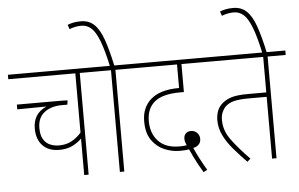

<svg xmlns="http://www.w3.org/2000/svg" viewBox="-60 -987 1745 1121"><g transform="rotate(-5 813.0 -426.0)"><path d="M525 -596H419V0H393V-214Q373 -193 340.5 -176Q308 -159 261 -159Q199 -159 164 -195.5Q129 -232 129 -296Q129 -337 147.5 -368Q166 -399 208 -418L37 -416V-444H240Q268 -444 293.5 -444Q319 -444 334 -443L331 -418H299Q236 -418 196 -387.5Q156 -357 156 -296Q156 -254 171 -229.5Q186 -205 210.5 -195Q235 -185 262 -185Q305 -185 337 -203Q369 -221 393 -249V-596H0V-622H525Z M628 -596V0H602V-596H511V-622H733V-596ZM599 -615Q578 -714 556.5 -769.5Q535 -825 510 -847.5Q485 -870 452 -870Q433 -870 414.5 -866Q396 -862 382 -856L373 -882Q388 -888 406.5 -892Q425 -896 451 -896Q498 -896 529 -867Q560 -838 582 -776Q604 -714 625 -615Z M1089 44Q1077 25 1063 -0.5Q1049 -26 1036.5 -51.5Q1024 -77 1016 -96Q1004 -94 991.5 -93Q979 -92 961 -92Q916 -92 872 -110.5Q828 -129 798.5 -170.5Q769 -212 769 -281Q769 -324 783 -355.5Q797 -387 821 -408Q876 -458 989 -458V-596H719V-622H1161V-596H1015V-432H993Q891 -432 844 -394Q796 -355 796 -281Q796 -208 838.5 -163Q881 -118 961 -118Q971 -118 982 -118.5Q993 -119 1004 -121Q1000 -130 997 -140Q994 -150 994 -161Q994 -178 1005 -190Q1016 -202 1036 -202Q1057 -202 1071.5 -187.5Q1086 -173 1086 -151Q1086 -132 1074 -119Q1062 -106 1041 -102Q1055 -70 1073.5 -35Q1092 0 1111 32Z M1520 -596V0H1494V-362H1388Q1332 -362 1300 -353.5Q1268 -345 1248 -324Q1239 -314 1230.5 -295.5Q1222 -277 1222 -249Q1222 -189 1260.5 -135.5Q1299 -82 1368 -11L1349 6Q1307 -37 1272 -78Q1237 -119 1216 -161.5Q1195 -204 1195 -252Q1195 -278 1204.5 -305Q1214 -332 1240 -352Q1261 -369 1293 -378.5Q1325 -388 1392 -388H1494V-596H1147V-622H1626V-596Z M1492 -615Q1471 -714 1449.5 -769.5Q1428 -825 1403 -847.5Q1378 -870 1345 -870Q1326 -870 1307.5 -866Q1289 -862 1275 -856L1266 -882Q1281 -888 1299.5 -892Q1318 -896 1344 -896Q1391 -896 1422 -867Q1453 -838 1475 -776Q1497 -714 1518 -615Z"/></g></svg>

Font: Noto Sans Devanagari UI SemiCondensed Thin
Style: Regular
Weight: 100
Width: 4
Designer: Jelle Bosma - Monotype Design Team
Foundry: Monotype Imaging Inc.
Version: Version 2.004